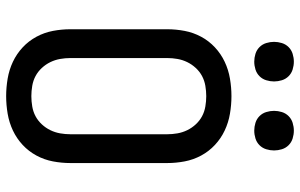

<svg xmlns="http://www.w3.org/2000/svg" viewBox="-200 -792 999 640"><g transform="rotate(90 300.0 -471.5)"><path d="M300 8Q271 8 241.5 3Q212 -2 185.5 -14.5Q159 -27 137.5 -47Q116 -67 102 -93Q88 -119 82.5 -148Q77 -177 77 -206V-529Q77 -558 82.5 -587Q88 -616 102 -642Q116 -668 137.5 -688Q159 -708 185.5 -720.5Q212 -733 241.5 -738Q271 -743 300 -743Q329 -743 358.5 -738Q388 -733 414.5 -720.5Q441 -708 462.5 -688Q484 -668 498 -642Q512 -616 517.5 -587Q523 -558 523 -529V-206Q523 -177 517.5 -148Q512 -119 498 -93Q484 -67 462.5 -47Q441 -27 414.5 -14.5Q388 -2 358.5 3Q329 8 300 8ZM300 -76Q317 -76 334.5 -79Q352 -82 367 -90Q382 -98 394 -111Q406 -124 413.5 -139.5Q421 -155 424 -172Q427 -189 427 -206V-529Q427 -546 424 -563Q421 -580 413.5 -595.5Q406 -611 394 -624Q382 -637 367 -645Q352 -653 334.5 -656Q317 -659 300 -659Q283 -659 265.5 -656Q248 -653 233 -645Q218 -637 206 -624Q194 -611 186.5 -595.5Q179 -580 176 -563Q173 -546 173 -529V-206Q173 -189 176 -172Q179 -155 186.5 -139.5Q194 -124 206 -111Q218 -98 233 -90Q248 -82 265.5 -79Q283 -76 300 -76ZM415 -819Q402 -819 389 -823Q376 -827 366.5 -836.5Q357 -846 353 -859Q349 -872 349 -885Q349 -898 353 -911Q357 -924 366.5 -933.5Q376 -943 389 -947Q402 -951 415 -951Q428 -951 441 -947Q454 -943 463.5 -933.5Q473 -924 477 -911Q481 -898 481 -885Q481 -872 477 -859Q473 -846 463.5 -836.5Q454 -827 441 -823Q428 -819 415 -819ZM185 -819Q172 -819 159 -823Q146 -827 136.5 -836.5Q127 -846 123 -859Q119 -872 119 -885Q119 -898 123 -911Q127 -924 136.5 -933.5Q146 -943 159 -947Q172 -951 185 -951Q198 -951 211 -947Q224 -943 233.5 -933.5Q243 -924 247 -911Q251 -898 251 -885Q251 -872 247 -859Q243 -846 233.5 -836.5Q224 -827 211 -823Q198 -819 185 -819Z"/></g></svg>

Font: Iosevka Fixed Medium Extended
Style: Regular
Weight: 500
Width: 7
Monospace: yes
Designer: Belleve Invis
Foundry: Belleve Invis
Version: Version 24.1.1; ttfautohint (v1.8.4)